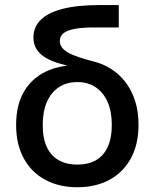

<svg xmlns="http://www.w3.org/2000/svg" viewBox="-20 -748 627 779"><path d="M293.9 11.7Q219.7 11.7 163.8 -18.3Q107.9 -48.3 76.7 -105Q45.4 -161.6 45.4 -241.2Q45.4 -321.3 76.7 -375.2Q107.9 -429.2 163.8 -456.5Q219.7 -483.9 293.9 -483.9V-472.7Q252 -481 219 -491Q186 -501 163.1 -515.1Q140.1 -529.3 127.9 -549.1Q115.7 -568.8 115.7 -595.7Q115.7 -638.2 145.3 -667.5Q174.8 -696.8 234.6 -712.2Q294.4 -727.5 384.8 -727.5H461.9V-636.7H366.2Q314.5 -636.7 283 -630.9Q251.5 -625 237.1 -612.8Q222.7 -600.6 222.7 -582Q222.7 -567.9 230.7 -556.4Q238.8 -544.9 255.4 -535.2Q272 -525.4 297.9 -516.6Q323.7 -507.8 360.4 -498.5Q397.9 -489.3 431.2 -468Q464.4 -446.8 489 -414.8Q513.7 -382.8 527.8 -339.6Q542 -296.4 542 -242.2Q542 -161.6 510.7 -105Q479.5 -48.3 423.8 -18.3Q368.2 11.7 293.9 11.7ZM293.9 -80.1Q337.4 -80.1 368.7 -97.7Q399.9 -115.2 416.7 -151.1Q433.6 -187 433.6 -241.2Q433.6 -295.9 416.5 -334.5Q399.4 -373 368.2 -394Q336.9 -415 293.9 -415Q250.5 -415 219 -394.3Q187.5 -373.5 170.4 -334.7Q153.3 -295.9 153.3 -241.2Q153.3 -186.5 170.2 -150.9Q187 -115.2 218.8 -97.7Q250.5 -80.1 293.9 -80.1Z"/></svg>

Font: Inter 16pt Medium
Style: Regular
Weight: 500
Version: Version 4.001;git-66647c0bb